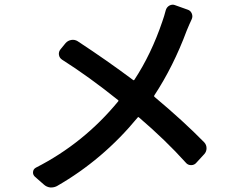

<svg xmlns="http://www.w3.org/2000/svg" viewBox="-20 -783 1040 832"><path d="M698.2 -738.3Q702.1 -752 713.9 -758.8Q720.7 -762.7 728.5 -762.7Q733.4 -762.7 738.3 -760.7L793 -741.2Q805.7 -737.3 811 -724.6Q816.4 -711.9 810.5 -699.2Q800.8 -678.7 789.1 -650.4Q731.4 -495.1 648.4 -369.1Q646.5 -366.2 649.4 -363.3Q775.4 -257.8 865.2 -166Q875 -155.3 875 -140.6Q875 -126 865.2 -115.2L831.1 -78.1Q822.3 -67.4 808.1 -67.4Q793.9 -67.4 785.2 -78.1Q697.3 -175.8 582 -274.4Q579.1 -277.3 576.2 -273.4Q425.8 -90.8 226.6 23.4Q214.8 29.3 203.1 29.3Q200.2 29.3 197.3 29.3Q181.6 27.3 169.9 16.6L130.9 -17.6Q123 -25.4 123 -35.2Q123 -49.8 135.7 -56.6Q342.8 -162.1 492.2 -343.8Q495.1 -346.7 491.2 -349.6Q363.3 -452.1 249 -524.4Q237.3 -532.2 235.4 -545.4Q233.4 -558.6 242.2 -569.3L264.6 -596.7Q274.4 -607.4 289.1 -609.9Q303.7 -612.3 316.4 -604.5Q444.3 -520.5 556.6 -436.5Q559.6 -433.6 562.5 -437.5Q635.7 -548.8 683.6 -690.4Q691.4 -711.9 698.2 -738.3Z"/></svg>

Font: Gen Jyuu Gothic L Monospace Medium
Style: Regular
Weight: 500
Designer: [Source Han Sans]
Ryoko NISHIZUKA  (kana & ideographs); Paul D. Hunt (Latin, Greek & Cyrillic); Wenlong ZHANG  (bopomofo
Version: Version 1.002.20150607